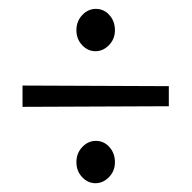

<svg xmlns="http://www.w3.org/2000/svg" viewBox="-20 -464 438 439"><path d="M198.4 -45.1Q180.8 -45.1 167.8 -59Q154.7 -73 154.7 -93.1Q154.7 -113.7 168.1 -127.8Q181.5 -141.9 199.1 -141.9Q217.5 -141.9 230.1 -127.8Q242.8 -113.7 242.8 -93.1Q242.8 -73 229.2 -59Q215.6 -45.1 198.4 -45.1ZM198.4 -346.9Q180.8 -346.9 167.8 -360.8Q154.7 -374.8 154.7 -394.9Q154.7 -415.5 168.1 -429.6Q181.5 -443.7 199.1 -443.7Q217.5 -443.7 230.1 -429.6Q242.8 -415.5 242.8 -394.9Q242.8 -374.8 229.2 -360.8Q215.6 -346.9 198.4 -346.9ZM31.5 -219.7V-268.4L366 -267V-221.1Z"/></svg>

Font: Parastoo
Style: Regular
Weight: 400
Foundry: Saber Rastikerdar (saber.rastikerdar@gmail.com)
Version: Version 3.000